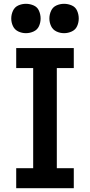

<svg xmlns="http://www.w3.org/2000/svg" viewBox="-20 -987 472 1007"><path d="M65 0H367V-105H278V-630H367V-735H65V-630H154V-105H65ZM316 -813Q337 -813 356.5 -822Q376 -831 384.5 -850Q393 -869 393 -890Q393 -911 384.5 -930.5Q376 -950 356.5 -958.5Q337 -967 316 -967Q295 -967 276 -958.5Q257 -950 248 -930.5Q239 -911 239 -890Q239 -869 248 -850Q257 -831 276 -822Q295 -813 316 -813ZM116 -813Q137 -813 156.5 -822Q176 -831 184.5 -850Q193 -869 193 -890Q193 -911 184.5 -930.5Q176 -950 156.5 -958.5Q137 -967 116 -967Q95 -967 76 -958.5Q57 -950 48 -930.5Q39 -911 39 -890Q39 -869 48 -850Q57 -831 76 -822Q95 -813 116 -813Z"/></svg>

Font: Iosevka Sparkle
Style: Bold
Weight: 700
Designer: Belleve Invis
Foundry: Belleve Invis
Version: Version 4.5.0; ttfautohint (v1.8.3)